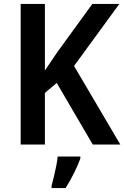

<svg xmlns="http://www.w3.org/2000/svg" viewBox="-20 -734 631 975"><path d="M591 0H451L268 -313L208 -262V0H85V-714H208V-376Q222 -397 238.5 -421Q255 -445 273 -472L449 -714H586L356 -399ZM388 71Q376 104 356 144.5Q336 185 313 221H242V209Q247 190 253.5 163.5Q260 137 265.5 109.5Q271 82 273 61H388Z"/></svg>

Font: Noto Sans Telugu SemiCondensed SemiBold
Style: Regular
Weight: 600
Width: 4
Designer: Jelle Bosma - Monotype Design Team
Foundry: Monotype Imaging Inc.
Version: Version 2.005; ttfautohint (v1.8.4.7-5d5b)